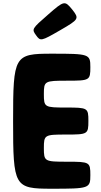

<svg xmlns="http://www.w3.org/2000/svg" viewBox="-20 -1153 620 1173"><path d="M200 -938C227 -900 231 -901 347 -968C463 -1035 465 -1039 421 -1095C376 -1150 372 -1150 274 -1064C175 -978 173 -975 200 -938ZM296 -825C67 -825 60 -813 60 -413C60 -12 67 0 296 0C525 0 532 -2 532 -83C532 -163 528 -165 390 -165C252 -165 248 -167 248 -248C248 -329 252 -331 384 -331C516 -331 520 -333 520 -414C520 -494 516 -496 384 -496C252 -496 248 -498 248 -578C248 -658 252 -660 390 -660C528 -660 532 -662 532 -743C532 -823 525 -825 296 -825Z"/></svg>

Font: Hussar Print
Style: Bold
Weight: 700
Foundry: Cannot Into Space Fonts
Version: Version 2.00